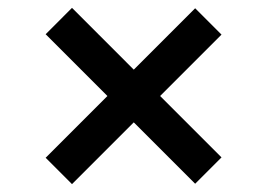

<svg xmlns="http://www.w3.org/2000/svg" viewBox="-20 -540 679 488"><path d="M163 -72 96 -139 476 -519 543 -452ZM96 -453 163 -520 543 -140 476 -73Z"/></svg>

Font: Narnoor
Style: Bold
Weight: 700
Designer: S. Sridhar Murthy
Foundry: SIL International
Version: Version 3.000